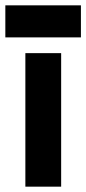

<svg xmlns="http://www.w3.org/2000/svg" viewBox="-29 -699 323 719"><path d="M-9 -559H274V-679H-9ZM66 0H200V-500H66Z"/></svg>

Font: Unageo
Style: Bold
Weight: 700
Designer: Richard Sepsi
Foundry: Richard Sepsi
Version: Version 2.000